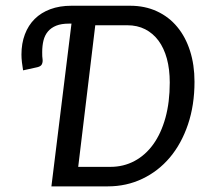

<svg xmlns="http://www.w3.org/2000/svg" viewBox="-20 -662 711 682"><path d="M670.9 -371.6Q670.9 -288.6 647.7 -220Q624.5 -151.4 583.3 -102.5Q542 -53.7 485.6 -26.9Q429.2 0 362.8 0H162.6L233.9 -578.1H225.1Q197.8 -578.1 179.7 -570.8Q161.6 -563.5 150.4 -550.3Q139.2 -537.1 134.5 -518.3Q129.9 -499.5 129.9 -476.6Q129.9 -469.7 130.1 -462.4Q130.4 -455.1 131.3 -450.7Q132.3 -441.9 128.9 -434.1Q125.5 -426.3 112.8 -423.3L62 -412.1Q59.6 -425.8 57.9 -440.7Q56.2 -455.6 56.2 -468.3Q56.2 -507.8 68.4 -540Q80.6 -572.3 103.3 -594.7Q126 -617.2 158.9 -629.4Q191.9 -641.6 233.4 -641.6H441.9Q495.1 -641.6 537.6 -621.8Q580.1 -602.1 609.6 -566.4Q639.2 -530.8 655 -481.2Q670.9 -431.6 670.9 -371.6ZM583 -368.7Q583 -416 572.8 -453.6Q562.5 -491.2 543 -517.6Q523.4 -543.9 495.6 -558.1Q467.8 -572.3 432.1 -572.3H318.4L257.8 -69.3H372.1Q418.9 -69.3 457.8 -90.1Q496.6 -110.8 524.4 -149.4Q552.2 -188 567.6 -243.4Q583 -298.8 583 -368.7Z"/></svg>

Font: Carlito
Style: Italic
Weight: 400
Italic angle: -7°
Designer: Lukasz Dziedzic
Foundry: tyPoland Lukasz Dziedzic
Version: Version 1.104